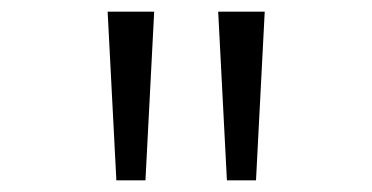

<svg xmlns="http://www.w3.org/2000/svg" viewBox="-20 -800 640 330"><path d="M180 -490H230L245 -780H165ZM370 -490H420L435 -780H355Z"/></svg>

Font: CommitMonoV142 ExtLt
Style: Regular
Weight: 200
Monospace: yes
Designer: Eigil Nikolajsen
Foundry: Eigil Nikolajsen
Version: Version 1.142